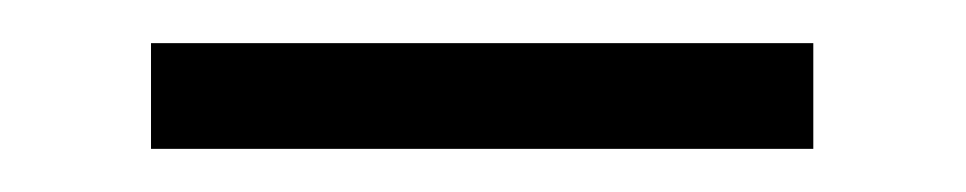

<svg xmlns="http://www.w3.org/2000/svg" viewBox="-20 -337 448 89"><path d="M50 -317H357V-268H50Z"/></svg>

Font: Murecho Thin Light
Style: Regular
Weight: 300
Version: Version 1.010